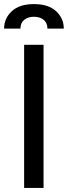

<svg xmlns="http://www.w3.org/2000/svg" viewBox="-38 -919 332 939"><path d="M80 -700H175V0H80ZM274 -779H194Q194 -807 175.5 -822Q157 -837 128 -837Q99 -837 80.5 -822Q62 -807 62 -779H-18Q-18 -829 19.5 -864Q57 -899 128 -899Q199 -899 236.5 -864Q274 -829 274 -779Z"/></svg>

Font: Cabin
Style: Regular
Weight: 400
Designer: Pablo Impallari
Foundry: Pablo Impallari. http://www.impallari.com Igino Marini. http://www.ikern.com
Version: Version 2.200